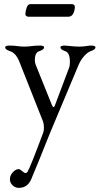

<svg xmlns="http://www.w3.org/2000/svg" viewBox="-20 -626 483 931"><path d="M28 -378Q5 -386 5 -396Q5 -405 25 -405H28Q48 -405 64.5 -402.5Q81 -400 98 -400Q115 -400 133 -402.5Q151 -405 171 -405H174Q194 -405 194 -396Q194 -386 171 -378Q149 -372 149 -335Q149 -321 153 -312L232 -116Q240 -97 247 -117L314 -295Q319 -306 319 -325Q319 -371 296 -378Q273 -386 273 -396Q273 -405 293 -405H296Q301 -405 322.5 -402.5Q344 -400 364 -400Q384 -400 398 -402.5Q412 -405 420 -405H423Q443 -405 443 -396Q443 -386 420 -378Q405 -373 388 -354Q371 -335 361 -311L225 13Q224 15 209 52.5Q194 90 171.5 146Q149 202 131 244Q113 285 71 285Q54 285 41 272.5Q28 260 28 243Q28 225 42 209.5Q56 194 71 194Q76 194 87 203.5Q98 213 104 213Q110 213 114 206Q127 185 190 16Q193 7 193 -7Q193 -25 189 -36L73 -329Q56 -370 28 -378ZM127 -606H330Q335 -606 339 -602Q343 -598 343 -594Q343 -575 335 -560Q327 -545 312 -545H117Q112 -545 107.5 -548.5Q103 -552 103 -557Q103 -570 109 -588Q115 -606 127 -606Z"/></svg>

Font: EB Garamond 08
Style: Regular
Weight: 400
Version: Version 0.016 ; ttfautohint (v1.5)